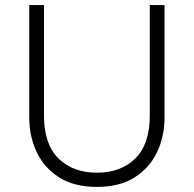

<svg xmlns="http://www.w3.org/2000/svg" viewBox="-20 -720 762 755"><path d="M361 15Q272 15 213 -22.2Q154 -59.5 124.5 -121.5Q95 -183.5 95 -258V-700H153V-266Q153 -153 209.8 -97Q266.5 -41 361 -41Q455.5 -41 512.2 -97Q569 -153 569 -266V-700H627V-258Q627 -183.5 597.5 -121.5Q568 -59.5 509 -22.2Q450 15 361 15Z"/></svg>

Font: Geologica-Sharp
Style: Regular
Weight: 100
Designer: Sindre Bremnes, Frode Helland
Foundry: Monokrom Skriftforlag AS
Version: Version 1.010;gftools[0.9.28]